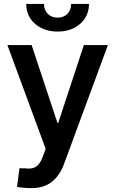

<svg xmlns="http://www.w3.org/2000/svg" viewBox="-20 -761 593 987"><path d="M143.6 206.1Q122.1 206.1 102.5 204.3Q83 202.6 67.4 200.2L80.1 104L111.8 104.5Q145 109.4 165.5 95.7Q186 82 198.7 46.9L214.8 4.4L18.1 -529.3H142.6L275.4 -128.9H279.3L411.1 -529.3H534.7L309.6 80.6Q294.9 121.1 271.7 149.2Q248.5 177.2 216.6 191.7Q184.6 206.1 143.6 206.1ZM275.9 -598.6Q229 -598.6 192.4 -616.9Q155.8 -635.3 135.3 -667Q114.7 -698.7 114.7 -740.7H206.1Q206.1 -709.5 225.6 -689.9Q245.1 -670.4 275.9 -670.4Q307.1 -670.4 326.4 -689.9Q345.7 -709.5 345.7 -740.7H437.5Q437.5 -698.7 417 -667Q396.5 -635.3 360.1 -616.9Q323.7 -598.6 275.9 -598.6Z"/></svg>

Font: Inter Cardless Tabular Medium
Style: Regular
Weight: 500
Designer: Rasmus Andersson
Foundry: rsms
Version: Version 4.000;git-4fc901f